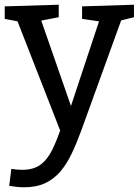

<svg xmlns="http://www.w3.org/2000/svg" viewBox="-26 -554 588 814"><path d="M13 234 22 162Q35 164 46.5 165Q58 166 68 166Q115 166 144.5 145Q174 124 195 82Q216 40 237 -24L234 12L45 -472L57 -462L-6 -474V-527L223 -534V-481L140 -465L146 -475L288 -67L264 -72L397 -473L404 -462L322 -474V-527L542 -534V-481L474 -464L490 -474L318 1Q299 53 278 97Q257 141 230 173Q203 205 165.5 222.5Q128 240 76 240Q49 240 13 234Z"/></svg>

Font: Bitter Thin Medium
Style: Regular
Weight: 500
Version: Version 3.021